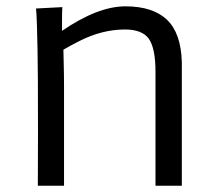

<svg xmlns="http://www.w3.org/2000/svg" viewBox="-20 -592 707 612"><path d="M100.6 0 101.1 -165.5Q101.1 -376.5 99.6 -434.6L97.7 -511.7Q96.2 -556.6 94.7 -564.9L178.7 -569.3Q178.2 -563.5 178 -554Q177.7 -544.4 177.7 -530.3V-493.7Q292 -571.8 379.6 -571.8Q467.3 -571.8 512.2 -529.1Q557.1 -486.3 559.6 -393.6V0H475.6V-363.8Q475.6 -438.5 454.1 -468.8Q432.6 -498 378.4 -498Q305.7 -498 233.4 -461.4Q209 -449.2 182.1 -433.6L183.1 -389.2Q184.1 -352.1 184.1 -314V0Z"/></svg>

Font: Duru Sans
Style: Regular
Weight: 400
Designer: Onur Yazõcõgil
Foundry: Onur Yazõcõgil
Version: Version 1.001